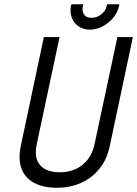

<svg xmlns="http://www.w3.org/2000/svg" viewBox="-20 -875 647 906"><path d="M543 -855H485L484 -848Q479 -825 458.5 -808Q438 -791 413 -791Q385 -791 375.5 -808Q366 -825 371 -848L373 -855H317L315 -848Q309 -817 319 -791Q329 -765 351.5 -750Q374 -735 404 -735Q436 -735 464.5 -750.5Q493 -766 514.5 -791.5Q536 -817 542 -848ZM498 -186 607 -700H534L426 -194Q417 -152 394 -122.5Q371 -93 337.5 -77.5Q304 -62 262 -62Q220 -62 192.5 -77Q165 -92 154.5 -121Q144 -150 153 -193L261 -700H187L78 -186Q65 -122 82 -78Q99 -34 142 -11.5Q185 11 247 11Q311 11 362.5 -12Q414 -35 449.5 -79Q485 -123 498 -186Z"/></svg>

Font: Advent Pro Medium
Style: Italic
Weight: 500
Italic angle: -12°
Version: Version 3.000